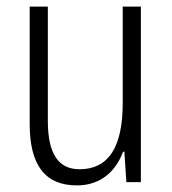

<svg xmlns="http://www.w3.org/2000/svg" viewBox="-20 -552 521 582"><path d="M407 -532H352V-240C352 -104 308 -39 221 -39C158 -39 125 -84 125 -186V-532H70V-176C70 -55 114 10 213 10C287 10 332 -35 353 -92H357L363 0H407Z"/></svg>

Font: Noto Sans Arabic Cond Light
Style: Regular
Weight: 300
Width: 3
Designer: Monotype Design Team, Nadine Chahine, Nizar Qandah and Khaled Hosny
Foundry: Monotype Imaging Inc.
Version: Version 2.012